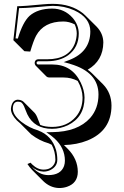

<svg xmlns="http://www.w3.org/2000/svg" viewBox="-20 -678 638 988"><path d="M121.1 166 137.2 159.2Q142.1 164.6 145.5 168Q173.3 194.8 204.1 194.8Q244.1 194.8 260.3 163.6Q265.1 153.3 265.1 144Q264.6 101.1 246.1 66.9Q237.8 63 230.5 59.6Q183.1 46.4 140.6 13.7L84 -43Q74.2 -50.8 66.4 -58.6Q36.6 -89.4 36.1 -118.2Q40.5 -161.6 69.8 -165Q90.3 -164.6 101.1 -154.3L157.7 -97.7Q167.5 -87.4 175.8 -63.5Q181.6 -47.4 187 -35.2Q212.9 -24.9 248 -24.9Q324.2 -24.9 369.6 -76.2Q404.8 -116.7 404.8 -175.8Q404.3 -218.8 379.9 -261.2Q347.2 -279.3 305.7 -279.3H232.4Q224.1 -279.8 219.2 -284.2L163.1 -340.8Q158.7 -346.7 158.2 -354Q159.7 -371.6 175.8 -373H223.1Q335 -373 366.2 -457Q374.5 -481 375 -505.9Q374.5 -530.8 364.3 -552.7Q335.4 -567.4 305.7 -567.4Q205.6 -567.4 165.5 -493.7Q151.9 -467.8 135.7 -412.6L105.5 -414.6L48.8 -471.2L68.8 -646Q103 -646 203.1 -655.8Q229.5 -658.2 251 -658.2Q345.7 -658.2 407.2 -609.4Q414.6 -603.5 419.9 -597.7L476.6 -541.5Q511.2 -505.9 511.7 -459.5Q510.7 -365.2 431.2 -319.3Q444.3 -310.1 454.1 -300.3L510.7 -243.7Q553.2 -199.7 553.7 -135.3Q553.7 -5.4 430.2 44.9Q375.5 66.9 309.1 68.4L329.1 88.4Q379.9 140.1 380.4 205.6Q380.4 264.2 324.7 283.2Q305.7 289.6 284.7 289.6Q238.3 288.6 202.1 253.4L145.5 196.8Q132.3 183.1 121.1 166ZM144 180.2Q181.2 222.7 228 223.1Q292.5 223.1 309.6 176.3Q314 163.1 314 148.9Q314 83.5 260.7 34.7Q252 26.4 243.2 20L218.3 2.4L249 2Q379.9 0.5 444.3 -71.3Q486.8 -120.1 486.8 -191.9Q486.8 -306.2 342.8 -348.6Q339.8 -349.6 337.4 -350.6L308.1 -358.4L336.4 -369.1Q444.3 -411.1 444.8 -516.1Q444.8 -586.9 361.8 -625Q310.5 -647.9 251 -647.9Q239.3 -647.9 147.5 -639.6Q112.8 -636.7 78.1 -636.2L60.1 -480.5L71.8 -479.5Q97.2 -564 131.8 -596.2Q174.8 -633.8 249 -633.8Q311 -633.8 354 -585.9Q384.8 -549.8 385.3 -505.9Q385.3 -434.1 330.6 -393.6Q288.1 -363.3 223.1 -362.8H175.8Q168.5 -360.8 168 -354Q169.9 -346.7 175.8 -346.2H249Q350.1 -346.2 395 -253.9Q414.6 -213.4 415 -175.8Q415 -75.7 329.6 -33.7Q290.5 -15.1 248 -15.1Q156.7 -15.1 120.6 -89.8Q114.7 -102.5 109.4 -116.7Q98.6 -148.4 85.4 -152.8Q78.6 -154.8 69.8 -154.8Q46.4 -152.8 45.9 -118.2Q46.9 -85 90.3 -50.8Q132.3 -19 176.8 -6.8L177.2 -6.3Q247.1 20 268.6 94.7Q274.9 119.1 274.9 144Q274.9 178.7 239.7 196.8Q222.7 205.1 204.1 205.1Q170.9 204.1 144 180.2Z"/></svg>

Font: Linux Biolinum Shadow O
Style: Bold
Weight: 700
Designer: Philipp H. Poll
Foundry: Philipp H. Poll
Version: Version 0.9.2